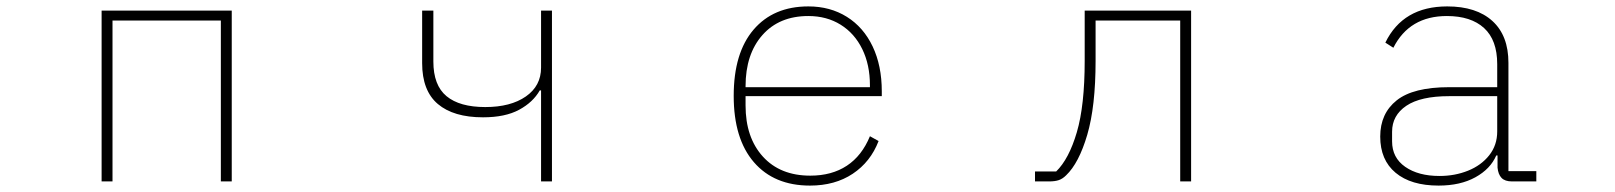

<svg xmlns="http://www.w3.org/2000/svg" viewBox="-20 -566 5040 599"><path d="M331 0H297V-533H703V0H669V-502H331Z M1668 0V-284H1664Q1643 -247 1599.5 -223.5Q1556 -200 1487 -200Q1395 -200 1346 -241.5Q1297 -283 1297 -369V-533H1332V-374Q1332 -300 1373 -266Q1414 -232 1494 -232Q1573 -232 1620.5 -265Q1668 -298 1668 -355V-533H1702V0Z M2269 -267Q2269 -401 2331 -473.5Q2393 -546 2502 -546Q2570 -546 2622 -513.5Q2674 -481 2702.5 -421Q2731 -361 2731 -281V-266H2306V-237Q2306 -137 2360 -77.5Q2414 -18 2508 -18Q2575 -18 2622 -49Q2669 -80 2694 -141L2721 -126Q2696 -61 2640.5 -24Q2585 13 2507 13Q2395 13 2332 -60Q2269 -133 2269 -267ZM2306 -297V-294H2694V-300Q2694 -364 2670 -413Q2646 -462 2602.5 -489Q2559 -516 2502 -516Q2411 -516 2358.5 -456.5Q2306 -397 2306 -297Z M3209 0V-31H3275Q3315 -70 3339.5 -153.5Q3364 -237 3364 -376V-533H3696V0H3662V-502H3398V-376Q3398 -234 3372 -145.5Q3346 -57 3306 -19Q3295 -8 3283 -4Q3271 0 3253 0Z M4286 -140Q4286 -212 4337.5 -253Q4389 -294 4501 -294H4651V-366Q4651 -441 4610 -478.5Q4569 -516 4494 -516Q4377 -516 4327 -417L4302 -433Q4357 -546 4495 -546Q4586 -546 4636 -500.5Q4686 -455 4686 -370V-32H4773V0H4697Q4675 0 4664.5 -11Q4654 -22 4652 -43V-81H4648Q4630 -39 4583 -13Q4536 13 4468 13Q4382 13 4334 -27Q4286 -67 4286 -140ZM4651 -156V-266H4501Q4412 -266 4367.5 -236Q4323 -206 4323 -155V-125Q4323 -74 4364 -45.5Q4405 -17 4471 -17Q4519 -17 4560 -33.5Q4601 -50 4626 -81.5Q4651 -113 4651 -156Z"/></svg>

Font: IBM Plex Sans JP ExtraLight
Style: Regular
Weight: 200
Designer: Mike Abbink; Paul van der Laan; Pieter van Rosmalen; Wujin Sim; Yejin Wi; Jinhee Kim; Boomi Park; Yona Kim; Kichan Ma
Foundry: Sandoll Inc.
Version: Version 1.001